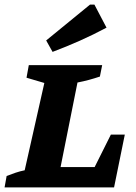

<svg xmlns="http://www.w3.org/2000/svg" viewBox="-36 -820 594 840"><path d="M449 -231H510L463 0H-16L-7 -50Q13 -58 32.5 -64.5Q52 -71 72 -75L158 -457L80 -480L90 -535H411L401 -485Q377 -477 353 -470.5Q329 -464 303 -459L229 -89H378ZM194 -593 166 -643 358 -800H377L430 -699Q372 -668 313.5 -642Q255 -616 194 -593Z"/></svg>

Font: Piazzolla SC
Style: Bold Italic
Weight: 700
Italic angle: -11.3°
Designer: Juan Pablo del Peral
Foundry: Huerta Tipografica
Version: Version 1.330